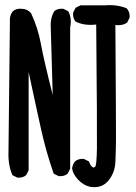

<svg xmlns="http://www.w3.org/2000/svg" viewBox="-20 -738 540 763"><path d="M340.8 4.9Q311.5 -1 290 -24.4Q268.6 -47.9 266.6 -69.3Q268.6 -85 278.3 -96.7Q292 -108.4 313.5 -106.4L333 -96.7Q337.9 -83 344.7 -76.2Q351.6 -69.3 357.9 -75.2Q364.3 -81.1 365.2 -150.4Q366.2 -219.7 362.3 -640.6Q315.4 -634.8 280.3 -652.3Q268.6 -666 270.5 -687.5L280.3 -707L299.8 -716.8H397.5Q444.3 -720.7 483.4 -705.1Q497.1 -689.5 495.1 -668L485.4 -648.4Q465.8 -634.8 438.5 -638.7Q441.4 -221.7 440.9 -178.7Q440.4 -135.7 438.5 -93.8Q436.5 -51.8 411.1 -20.5Q385.7 10.7 340.8 4.9ZM48.8 -32.2 29.3 -42Q11.7 -83 13.7 -133.8L19.5 -666Q21.5 -681.6 31.2 -693.4Q44.9 -705.1 66.4 -703.1Q89.8 -702.1 103.5 -685.5Q130.9 -627 142.6 -563Q154.3 -499 189.5 -360.4L181.6 -632.8Q179.7 -666 195.3 -693.4Q209 -705.1 231.4 -703.1L251 -693.4Q266.6 -666 258.8 -628.9V-67.4L249 -47.9Q235.4 -36.1 212.9 -38.1L193.4 -47.9Q164.1 -131.8 144.5 -218.8Q125 -305.7 93.8 -452.1V-61.5L84 -42Q70.3 -30.3 48.8 -32.2Z"/></svg>

Font: JasonHandwriting1
Style: Regular
Weight: 400
Version: Version 1.48.20